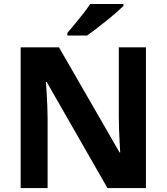

<svg xmlns="http://www.w3.org/2000/svg" viewBox="-20 -954 845 974"><path d="M84.8 0V-714H279.1L586.3 -181H589.7Q588.7 -201.2 586.9 -232.6Q585.1 -264 583.9 -298.3Q582.7 -332.7 582.7 -359.8V-714H720.3V0H525.1L216.9 -538.1H212.9Q214.9 -515.1 216.7 -483Q218.5 -450.9 220 -416.9Q221.5 -382.9 221.5 -352V0ZM606.1 -923.6Q591.6 -909.6 568.5 -889.3Q545.4 -869 518.5 -847.5Q491.6 -826 466.2 -806.5Q440.8 -787 421.6 -773.6H321.5V-786.8Q337.7 -805.8 359.2 -831.5Q380.7 -857.2 401.9 -884.4Q423.2 -911.6 437.3 -933.6H606.1Z"/></svg>

Font: Noto Sans Symbols
Style: Regular
Weight: 400
Designer: Monotype Design Team
Foundry: Monotype Imaging Inc.
Version: Version 2.002